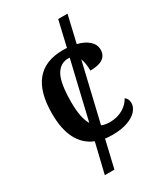

<svg xmlns="http://www.w3.org/2000/svg" viewBox="-218 -809 947 1090"><g transform="rotate(-30 255.5 -264.0)"><path d="M472 -93Q472 -68 451.5 -44Q431 -20 389.5 -5Q348 10 289 10Q264 10 241 7L199 186H136L183 -9Q51 -63 51 -266Q51 -548 285 -548L311 -547L350 -714H411L370 -538Q417 -527 444.5 -502Q472 -477 472 -444Q472 -369 362 -369Q362 -418 349 -450L259 -70Q280 -60 312 -60Q360 -60 397 -81Q434 -102 452 -136Q472 -122 472 -93ZM208 -115 297 -491Q294 -492 288 -492Q234 -492 206 -441.5Q178 -391 178 -267Q178 -164 208 -115Z"/></g></svg>

Font: Noto Serif SemiBold
Style: Regular
Weight: 600
Designer: Monotype Design Team
Foundry: Monotype Imaging Inc.
Version: Version 1.001